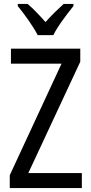

<svg xmlns="http://www.w3.org/2000/svg" viewBox="-20 -963 464 983"><path d="M173 -783H253C275 -829 324 -892 356 -932V-943H306C272 -912 248 -889 213 -850C182 -885 149 -920 121 -943H71V-932C107 -888 150 -828 173 -783ZM399 0V-77H125L391 -647V-714H36V-637H295L30 -66V0Z"/></svg>

Font: Noto Sans Condensed
Style: Regular
Weight: 400
Width: 3
Designer: Monotype Design Team
Foundry: Monotype Imaging Inc.
Version: Version 2.013